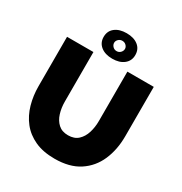

<svg xmlns="http://www.w3.org/2000/svg" viewBox="-209 -1072 1162 1229"><g transform="rotate(30 371.5 -457.5)"><path d="M371 6Q286 6 225 -22Q164 -50 125.5 -99Q87 -148 69 -211.5Q51 -275 51 -345V-710H246V-345Q246 -298 258.5 -257.5Q271 -217 298.5 -192Q326 -167 371 -167Q417 -167 444.5 -192.5Q472 -218 484.5 -258.5Q497 -299 497 -345V-710H692V-345Q692 -246 657.5 -166.5Q623 -87 552 -40.5Q481 6 371 6ZM254 -827Q254 -871 286 -896Q318 -921 371 -921Q424 -921 456 -896Q488 -871 488 -827Q488 -784 456 -758.5Q424 -733 371 -733Q318 -733 286 -758.5Q254 -784 254 -827ZM371 -865Q354 -865 342.5 -853.5Q331 -842 331 -828Q331 -813 342.5 -801Q354 -789 371 -789Q388 -789 399.5 -801Q411 -813 411 -828Q411 -842 399.5 -853.5Q388 -865 371 -865Z"/></g></svg>

Font: Raleway Black
Style: Regular
Weight: 900
Designer: Matt McInerney, Pablo Impallari, Rodrigo Fuenzalida
Foundry: Matt McInerney, Pablo Impallari, Rodrigo Fuenzalida
Version: Version 4.026